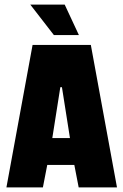

<svg xmlns="http://www.w3.org/2000/svg" viewBox="-20 -817 538 837"><path d="M490 0H323L304 -98H186L167 0H8L122 -621H376ZM285 -215 250 -437H243L208 -215ZM215 -664 112 -797H262L324 -664Z"/></svg>

Font: Passion One
Style: Regular
Weight: 400
Designer: Alejandro Lo Celso
Foundry: Fontstage
Version: Version 1.002